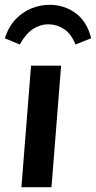

<svg xmlns="http://www.w3.org/2000/svg" viewBox="-41 -778 399 798"><path d="M48 0 88 -505H213L173 0ZM166 -758Q225 -758 272.5 -724Q320 -690 338 -619L273 -593Q254 -639 224 -658Q194 -677 160 -677Q127 -677 97 -658Q67 -639 41 -593L-21 -619Q-5 -668 24.5 -698.5Q54 -729 90.5 -743.5Q127 -758 166 -758Z"/></svg>

Font: Muli
Style: Bold Italic
Weight: 700
Italic angle: -4.541°
Designer: Vernon Adams
Foundry: Vernon Adams
Version: Version 2.100; ttfautohint (v1.8.1.43-b0c9)